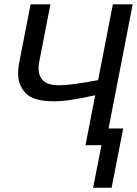

<svg xmlns="http://www.w3.org/2000/svg" viewBox="-20 -679 641 898"><path d="M425.3 -233.4Q345.7 -216.3 304.7 -210.7Q263.7 -205.1 234.9 -205.1Q134.3 -205.1 99.4 -243.9Q64.5 -282.7 64.5 -335.4Q64.5 -357.4 69.3 -383.3L123 -658.7H215.8L164.1 -393.1Q160.2 -374 160.2 -358.4Q160.2 -325.2 181.2 -302.7Q202.1 -280.3 256.3 -280.3Q312.5 -280.3 439 -304.2L507.8 -658.7H600.6L487.8 -78.1H556.2L502 199.2H415.5L454.6 0H379.9Z"/></svg>

Font: Cousine
Style: Italic
Weight: 400
Italic angle: -12°
Monospace: yes
Designer: Steve Matteson
Foundry: Monotype Imaging Inc.
Version: Version 1.21